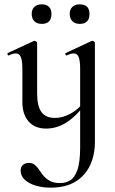

<svg xmlns="http://www.w3.org/2000/svg" viewBox="-20 -583 529 884"><path d="M151 -385V-152Q151 -94 171 -67Q191 -40 233 -40Q269 -40 306 -60.5Q343 -81 368 -115L373 -104Q331 -48 286.5 -19.5Q242 9 192 9Q141 9 112 -23.5Q83 -56 83 -114V-265Q83 -303 76 -320Q69 -337 53 -337Q39 -337 21 -328Q17 -326 15 -332Q13 -338 16 -339L135 -394Q137 -395 138 -395Q142 -395 146.5 -392Q151 -389 151 -385ZM417 -385V70Q417 131 394.5 178.5Q372 226 327 253.5Q282 281 213 281Q175 281 144 271.5Q113 262 94 244.5Q75 227 75 203Q75 185 86 176Q97 167 113 167Q130 167 141 176.5Q152 186 161 200Q170 214 181.5 227.5Q193 241 211 250.5Q229 260 257 260Q282 260 303 247.5Q324 235 336.5 199Q349 163 349 94V-265Q349 -303 342.5 -320Q336 -337 319 -337Q306 -337 288 -328Q284 -326 281.5 -332Q279 -338 283 -339L401 -394Q404 -395 405 -395Q409 -395 413 -392Q417 -389 417 -385ZM172 -473Q151 -473 138.5 -485Q126 -497 126 -519Q126 -540 138.5 -551.5Q151 -563 172 -563Q194 -563 205.5 -551.5Q217 -540 217 -519Q217 -473 172 -473ZM347 -473Q326 -473 313.5 -485Q301 -497 301 -519Q301 -540 313.5 -551.5Q326 -563 347 -563Q392 -563 392 -519Q392 -473 347 -473Z"/></svg>

Font: Cormorant Infant Light Medium
Style: Regular
Weight: 500
Version: Version 4.001